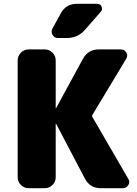

<svg xmlns="http://www.w3.org/2000/svg" viewBox="-20 -990 722 1010"><path d="M467 -373 655 -49Q665 -33 655 -16.5Q645 0 626 0H510Q453 0 427 -50L275 -339Q275 -340 274 -340Q273 -340 273 -339V-57Q273 -34 256 -17Q239 0 216 0H130Q107 0 90 -17Q73 -34 73 -57V-673Q73 -696 90 -713Q107 -730 130 -730H216Q239 -730 256 -713Q273 -696 273 -673V-421Q273 -420 274 -420Q275 -420 275 -421L416 -680Q443 -730 500 -730H616Q635 -730 644.5 -713.5Q654 -697 644 -681L467 -387Q462 -381 467 -373ZM385 -970H491Q508 -970 514.5 -955Q521 -940 510 -928L426 -832Q389 -790 331 -790H285Q266 -790 256.5 -806.5Q247 -823 256 -840L300 -920Q327 -970 385 -970Z"/></svg>

Font: Rounded Mplus 1c Black
Style: Regular
Weight: 900
Version: Version 1.059.20150529